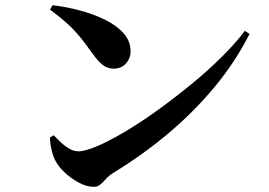

<svg xmlns="http://www.w3.org/2000/svg" viewBox="-20 -724 1040 741"><path d="M342 -3Q314 -3 283.5 -19.5Q253 -36 229 -59Q205 -82 195 -102Q185 -119 179 -145.5Q173 -172 173 -193L187 -202Q199 -190 214 -175.5Q229 -161 247 -150.5Q265 -140 282 -140Q309 -140 356.5 -160.5Q404 -181 464.5 -217Q525 -253 590 -300Q655 -347 718.5 -399Q782 -451 835.5 -504Q889 -557 925 -605L943 -593Q887 -483 807.5 -387.5Q728 -292 630 -209.5Q532 -127 416 -56Q400 -46 389 -33.5Q378 -21 367.5 -12Q357 -3 342 -3ZM419 -459Q395 -459 377.5 -472.5Q360 -486 341 -512Q323 -537 308 -557Q293 -577 275.5 -597Q258 -617 233.5 -638.5Q209 -660 173 -687L183 -704Q234 -698 287 -684Q340 -670 385 -648Q430 -626 457 -595.5Q484 -565 484 -526Q484 -499 466 -479Q448 -459 419 -459Z"/></svg>

Font: Noto Serif JP ExtraLight
Style: Bold
Weight: 700
Version: Version 2.003-H1;hotconv 1.1.1;makeotfexe 2.6.0